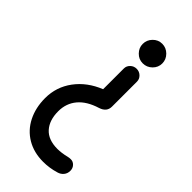

<svg xmlns="http://www.w3.org/2000/svg" viewBox="-258 -604 950 950"><g transform="rotate(45 216.5 -129.0)"><path d="M335 -475Q335 -447 314.5 -427Q294 -407 266 -407Q238 -407 218 -427.5Q198 -448 198 -475Q198 -503 218 -523.5Q238 -544 266 -544Q294 -544 314.5 -523.5Q335 -503 335 -475ZM218 -323Q218 -341 231.5 -354Q245 -367 264 -367Q283 -367 296.5 -354Q310 -341 310 -323V-148Q310 -111 269 -98Q204 -78 171 -38.5Q138 1 138 56Q138 119 170.5 155Q203 191 267 191Q296 191 332 182Q340 180 351 180Q366 180 377.5 192Q389 204 389 222Q389 241 378 254.5Q367 268 349 273Q306 286 262 286Q197 286 148 257Q99 228 72.5 175.5Q46 123 46 56Q46 -22 92 -84Q138 -146 218 -178Z"/></g></svg>

Font: Tsukimi Rounded SemiBold
Style: Regular
Weight: 600
Designer: Takashi Funayama
Foundry: Takashi Funayama
Version: Version 1.032; ttfautohint (v1.8.3)